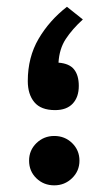

<svg xmlns="http://www.w3.org/2000/svg" viewBox="-20 -557 326 577"><path d="M229 -498.5Q197.3 -469.7 177.7 -439.9Q158.2 -410.2 155.8 -368.7Q188.5 -366.2 202.6 -348.4Q216.8 -330.6 216.8 -298.8Q216.8 -265.1 198.5 -245.6Q180.2 -226.1 145.5 -226.1Q103 -226.1 83.3 -249.8Q63.5 -273.4 63.5 -313.5Q63.5 -384.8 95.9 -440.2Q128.4 -495.6 181.2 -536.6ZM67.4 -74.2Q67.4 -105.5 89.6 -127Q111.8 -148.4 143.1 -148.4Q174.8 -148.4 196.8 -127Q218.8 -105.5 218.8 -74.2Q218.8 -43 196.5 -21.5Q174.3 0 143.1 0Q111.3 0 89.4 -21.2Q67.4 -42.5 67.4 -74.2Z"/></svg>

Font: Vazirmatn RD UI FD Medium
Style: Regular
Weight: 500
Designer: Saber Rastikerdar
Foundry: Saber Rastikerdar
Version: Version 33.003